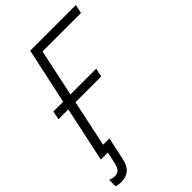

<svg xmlns="http://www.w3.org/2000/svg" viewBox="-262 -812 1080 1080"><g transform="rotate(-45 278.5 -271.5)"><path d="M45 0 115 -329H37L47 -380H125L197 -714H560L549 -662H243L183 -380H388L377 -329H172L113 -50H163L135 81Q125 130 100.5 150.5Q76 171 39 171Q12 171 -3 163V114Q5 117 14.5 119.5Q24 122 35 122Q55 122 67 110.5Q79 99 86 68L101 0Z"/></g></svg>

Font: Noto Sans Light
Style: Italic
Weight: 300
Italic angle: -12°
Designer: Monotype Design Team
Foundry: Monotype Imaging Inc.
Version: Version 2.013; ttfautohint (v1.8.4.7-5d5b)